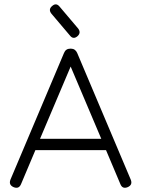

<svg xmlns="http://www.w3.org/2000/svg" viewBox="-20 -870 654 890"><path d="M43 -2.5Q19 -13 28.5 -37.5L276.5 -624Q284.5 -644.5 306 -644.5H309Q329.5 -644 338 -624L586 -37.5Q596 -13 572 -2.5Q547.5 7.5 538 -16.5L471.5 -174H144L77.5 -16.5Q67.5 7.5 43 -2.5ZM165.5 -226.5H449.5L307.5 -561.5ZM339 -702Q319.5 -685.5 304 -705.5L218 -807Q203 -826.5 221.5 -842Q240.5 -859 256.5 -839L342.5 -737.5Q357 -718 339 -702Z"/></svg>

Font: Jura Light
Style: Regular
Weight: 400
Version: Version 5.106